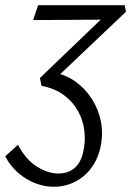

<svg xmlns="http://www.w3.org/2000/svg" viewBox="-72 -427 503 736"><path d="M134 289Q99 289 63.5 275.5Q28 262 -2.5 235.5Q-33 209 -52 172L-3 128Q26 184 68.5 211Q111 238 151 238Q191 238 215 216Q239 194 247 155Q256 116 251.5 75.5Q247 35 227.5 -0.5Q208 -36 173.5 -62Q139 -88 87 -98L81 -128L350 -386L367 -352L55 -350L74 -407H406L411 -382L138 -123L135 -149Q182 -140 219 -113Q256 -86 281 -46.5Q306 -7 315 40Q324 87 313 138Q305 174 288 202Q271 230 247 249.5Q223 269 194 279Q165 289 134 289Z"/></svg>

Font: Ysabeau
Style: Italic
Weight: 400
Italic angle: -12°
Designer: Christian Thalmann (Catharsis Fonts)
Version: Version 2.000;gftools[0.9.27.dev2+g8671c4b]